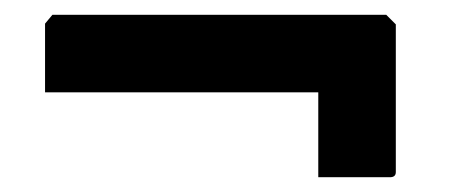

<svg xmlns="http://www.w3.org/2000/svg" viewBox="-20 -460 612 260"><path d="M411 -220V-335H41V-428L51 -440H503L516 -427V-227Q516 -220 508 -220Z"/></svg>

Font: Kreon
Style: Bold
Weight: 700
Designer: Julia Petretta
Foundry: Julia Petretta and Eli Heuer
Version: Version 2.002